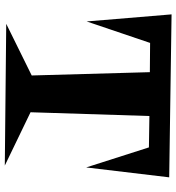

<svg xmlns="http://www.w3.org/2000/svg" viewBox="12 -724 730 795"><g transform="rotate(90 377.5 -327.0)"><path d="M714.8 -662.1 673.8 -318.4 590.8 -578.1 460.9 -580.1 445.3 -87.9 666 18.6 79.1 12.7 293 -92.8 279.3 -582 158.2 -583 69.3 -320.3 40 -671.9Z"/></g></svg>

Font: Fontdiner Swanky
Style: Regular
Weight: 400
Designer: Font Diner, Inc
Foundry: Font Diner, Inc
Version: Version 1.000